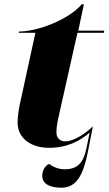

<svg xmlns="http://www.w3.org/2000/svg" viewBox="-20 -679 506 895"><path d="M266 196C340 196 369 130 389 32L413 -90C371 -49 318 -20 285 -20C261 -20 243 -34 243 -62C243 -80 246 -102 253 -134L341 -526H464L466 -536H345L371 -659H361C300 -587 155 -532 68 -532L67 -526H145L72 -191C67 -166 62 -133 62 -109C62 -30 130 10 208 10C294 10 353 -22 398 -61L382 16C368 82 339 110 282 110C257 110 231 102 209 85C191 93 177 114 177 141C177 179 214 196 266 196Z"/></svg>

Font: Noto Serif Display Black
Style: Italic
Weight: 900
Italic angle: -12°
Designer: Monotype Design Team
Foundry: Monotype Imaging Inc.
Version: Version 2.009